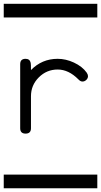

<svg xmlns="http://www.w3.org/2000/svg" viewBox="-20 -714 540 1026"><path d="M0 -620.8V-693.8H500V-620.8ZM0 219.2H500V292.2H0ZM450.2 -307.4Q450.2 -295.7 441.2 -287Q432.1 -278.3 420.4 -278.3Q409.7 -278.3 398.9 -289.8Q346.7 -342.5 288.1 -342.5Q229.5 -342.5 187.5 -300.7Q145.5 -258.8 145.5 -199.7V-28.6Q145.5 0 116.7 0Q87.9 0 87.9 -28.6V-371.1Q87.9 -399.7 116.7 -399.7Q139.2 -399.7 144 -378.2Q145.5 -371.6 145.5 -339.6Q204.1 -399.7 288.1 -399.7Q331.5 -399.7 374.5 -379.9Q419.9 -358.9 443.4 -325.7Q450.2 -315.4 450.2 -307.4Z"/></svg>

Font: EnergyBar
Style: Regular
Weight: 400
Italic angle: -10°
Version: 1.0 2000-03-28